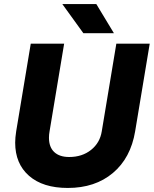

<svg xmlns="http://www.w3.org/2000/svg" viewBox="-20 -916 760 949"><path d="M55 -211Q55 -235 60 -267L132 -700H297L225 -267Q222 -251 222 -235Q222 -189 248 -164.5Q274 -140 322 -140Q386 -140 430 -175Q474 -210 483 -267L555 -700H720L648 -267Q626 -135 538 -61Q450 13 315 13Q192 13 123.5 -47Q55 -107 55 -211ZM288 -896H456L543 -752H392Z"/></svg>

Font: Oak Sans ExtraBold
Style: Italic
Weight: 800
Italic angle: -9.49998°
Foundry: Erik Kennedy, Walven
Version: Version 1.000